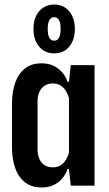

<svg xmlns="http://www.w3.org/2000/svg" viewBox="-20 -821 480 849"><path d="M164 8Q131 8 106 -5Q81 -18 65 -42Q49 -66 41 -99Q33 -132 33 -171V-362Q33 -414 47 -454.5Q61 -495 90 -518Q119 -541 164 -541Q206 -541 236 -518.5Q266 -496 279 -459H285L293 -533H398V0H293L285 -74H279Q266 -36 236 -14Q206 8 164 8ZM214 -81Q240 -81 257.5 -97Q275 -113 285 -145V-388Q275 -420 257.5 -436Q240 -452 214 -452Q193 -452 178 -442.5Q163 -433 154.5 -415.5Q146 -398 146 -371V-162Q146 -136 154.5 -117.5Q163 -99 178 -90Q193 -81 214 -81ZM219 -585Q178 -585 153 -615Q128 -645 128 -693Q128 -727 139.5 -750.5Q151 -774 171.5 -787.5Q192 -801 219 -801Q261 -801 286 -771Q311 -741 311 -693Q311 -645 286.5 -615Q262 -585 219 -585ZM219 -641Q234 -641 241 -654.5Q248 -668 248 -693Q248 -721 240.5 -733Q233 -745 219 -745Q205 -745 198 -731.5Q191 -718 191 -693Q191 -666 198.5 -653.5Q206 -641 219 -641Z"/></svg>

Font: Hubot Sans Condensed SemiBold
Style: Regular
Weight: 600
Width: 3
Designer: Deni Anggara
Foundry: GitHub, Inc., Subsidiary of Microsoft Corporation
Version: Version 2.000